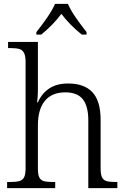

<svg xmlns="http://www.w3.org/2000/svg" viewBox="-20 -978 657 998"><path d="M17 -32H33Q65 -32 81.5 -37Q98 -42 105.5 -57Q113 -72 113 -105V-655Q113 -687 105 -702.5Q97 -718 81.5 -723Q66 -728 37 -728H22V-760H177V-514Q177 -492 175.5 -473.5Q174 -455 173 -446H177Q196 -491 235 -517.5Q274 -544 334 -544Q418 -544 460.5 -498.5Q503 -453 503 -355V-105Q503 -72 510 -57Q517 -42 533 -37Q549 -32 580 -32H590V0H439V-352Q439 -426 410.5 -462Q382 -498 319 -498Q250 -498 213.5 -454Q177 -410 177 -326V-102Q177 -70 184.5 -55.5Q192 -41 208 -36.5Q224 -32 256 -32H267V0H17ZM169 -811Q197 -846 225 -886.5Q253 -927 266 -958H333Q346 -927 374 -886.5Q402 -846 430 -811V-798H405Q341 -850 299 -906Q256 -848 194 -798H169Z"/></svg>

Font: Noto Serif Light
Style: Regular
Weight: 300
Designer: Monotype Design Team
Foundry: Monotype Imaging Inc.
Version: Version 1.001